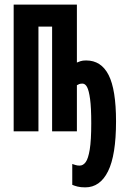

<svg xmlns="http://www.w3.org/2000/svg" viewBox="-20 -567 540 829"><path d="M348 242Q328 242 314.5 238.5Q301 235 292 231V141Q299 143 306 145.5Q313 148 324 148Q339 148 350 133Q361 118 367.5 78.5Q374 39 374 -35Q374 -102 369 -139Q364 -176 356 -191Q348 -206 336 -206Q327 -206 322 -204Q317 -202 312 -199V0H205V-452H146V0H39V-547H312V-297Q319 -300 328 -303Q337 -306 352 -306Q417 -306 449 -243Q481 -180 481 -43Q481 103 446.5 172.5Q412 242 348 242Z"/></svg>

Font: Noto Sans Mono ExtraCondensed
Style: Bold
Weight: 700
Width: 2
Designer: Monotype Design Team
Foundry: Monotype Imaging Inc.
Version: Version 2.014